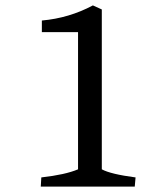

<svg xmlns="http://www.w3.org/2000/svg" viewBox="-20 -691 594 711"><path d="M269 -572H135V-615Q236 -624 324 -671L357 -656V-64Q390 -46 482 -34L479 0H131L133 -34Q222 -44 269 -64Z"/></svg>

Font: Caladea
Style: Regular
Weight: 400
Designer: Carolina Giovagnoli and Andres Torresi
Foundry: Carolina Giovagnoli and Andres Torresi
Version: Version 1.002